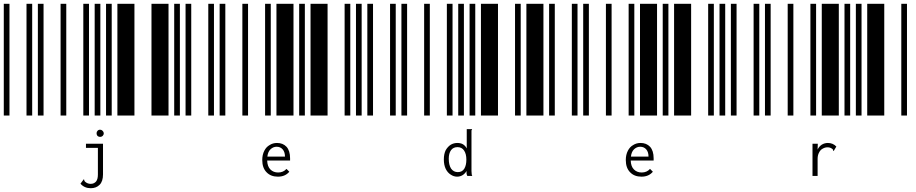

<svg xmlns="http://www.w3.org/2000/svg" viewBox="-20 -610 4840 1014"><path d="M0 0V-590H30V0ZM120 0V-590H150V0ZM180 0V-590H210V0ZM300 0V-590H330V0ZM420 0V-590H450V0ZM480 0V-590H510V0ZM540 0V-590H570V0ZM600 0V-590H690V0ZM780 0V-590H870V0ZM900 0V-590H930V0ZM459 384Q443 384 429 378Q415 372 405 360L420 340L422 337L424 338Q424 339 425 341Q425 344 427 347Q428 349 431 351Q443 361 459 361Q476 361 487 349Q497 337 497 312V171H434V149H524V311Q524 348 506 366Q488 384 459 384ZM509 113Q501 113 495 108Q490 102 490 94Q490 86 495 81Q500 75 509 75Q516 75 522 81Q528 87 528 94Q528 102 522 108Q516 113 509 113Z M960 0V-590H990V0ZM1080 0V-590H1110V0ZM1140 0V-590H1170V0ZM1260 0V-590H1290V0ZM1380 0V-590H1410V0ZM1440 0V-590H1530V0ZM1560 0V-590H1590V0ZM1620 0V-590H1710V0ZM1800 0V-590H1830V0ZM1860 0V-590H1890V0ZM1448 323Q1410 323 1388 300Q1365 277 1365 235Q1365 207 1376 186Q1386 166 1404 156Q1421 145 1443 145Q1474 145 1493 165Q1512 186 1512 226Q1512 230 1512 238H1391Q1392 269 1408 285Q1424 301 1449 301Q1476 301 1493 282L1508 297Q1486 323 1448 323ZM1485 217Q1485 193 1473 179Q1461 165 1441 165Q1423 165 1409 178Q1395 191 1392 217Z M1920 0V-590H1950V0ZM2040 0V-590H2070V0ZM2100 0V-590H2130V0ZM2220 0V-590H2250V0ZM2340 0V-590H2370V0ZM2400 0V-590H2430V0ZM2460 0V-590H2490V0ZM2520 0V-590H2610V0ZM2700 0V-590H2730V0ZM2760 0V-590H2850V0ZM2394 323Q2376 323 2360 312Q2344 302 2334 282Q2324 261 2324 232Q2324 203 2334 183Q2345 164 2361 154Q2377 145 2395 145Q2413 145 2425 152Q2438 160 2445 174V72H2473V74Q2471 77 2470 79Q2470 82 2470 88V293Q2470 302 2471 307Q2471 313 2474 319H2448Q2445 313 2444 307Q2444 302 2444 293Q2436 307 2423 315Q2410 323 2394 323ZM2398 299Q2421 299 2432 281Q2443 263 2443 233Q2443 203 2431 185Q2419 167 2396 167Q2374 167 2362 183Q2350 200 2350 228Q2350 261 2362 280Q2375 299 2398 299Z M2880 0V-590H2910V0ZM3000 0V-590H3030V0ZM3060 0V-590H3090V0ZM3180 0V-590H3210V0ZM3300 0V-590H3330V0ZM3360 0V-590H3450V0ZM3480 0V-590H3510V0ZM3540 0V-590H3630V0ZM3720 0V-590H3750V0ZM3780 0V-590H3810V0ZM3368 323Q3330 323 3308 300Q3285 277 3285 235Q3285 207 3296 186Q3306 166 3324 156Q3341 145 3363 145Q3394 145 3413 165Q3432 186 3432 226Q3432 230 3432 238H3311Q3312 269 3328 285Q3344 301 3369 301Q3396 301 3413 282L3428 297Q3406 323 3368 323ZM3405 217Q3405 193 3393 179Q3381 165 3361 165Q3343 165 3329 178Q3315 191 3312 217Z M3840 0V-590H3870V0ZM3960 0V-590H3990V0ZM4020 0V-590H4050V0ZM4140 0V-590H4170V0ZM4260 0V-590H4290V0ZM4320 0V-590H4410V0ZM4440 0V-590H4470V0ZM4500 0V-590H4530V0ZM4560 0V-590H4650V0ZM4740 0V-590H4770V0ZM4352 145Q4379 145 4397 164L4385 184L4384 188L4381 186Q4380 182 4379 180Q4377 177 4372 174Q4363 168 4350 168Q4337 168 4325 175Q4313 181 4306 195Q4298 209 4298 229V319H4271V149H4299L4298 180Q4305 164 4320 154Q4335 145 4352 145Z"/></svg>

Font: Libre Barcode 39 Extended Text
Style: Regular
Weight: 400
Version: Version 1.005; ttfautohint (v1.8.3)